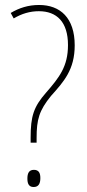

<svg xmlns="http://www.w3.org/2000/svg" viewBox="-20 -744 348 771"><path d="M103 -191V-171H127V-190C127 -264 137 -300 185 -359C236 -416 280 -464 280 -562C280 -672 222 -724 137 -724C93 -724 57 -712 23 -692L35 -670C67 -689 100 -699 136 -699C208 -699 253 -656 253 -563C253 -477 218 -433 165 -372C115 -315 103 -277 103 -191ZM90 -27C90 -8 95 7 115 7C135 7 142 -7 142 -29C142 -49 136 -62 116 -62C95 -62 90 -46 90 -27Z"/></svg>

Font: Noto Sans Thai Cond Thin
Style: Regular
Weight: 100
Width: 3
Designer: Monotype Design Team
Foundry: Monotype Imaging Inc.
Version: Version 2.002